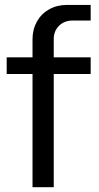

<svg xmlns="http://www.w3.org/2000/svg" viewBox="-20 -777 409 797"><path d="M115 -469.7H7.8V-539.1H136.6L115 -508.4V-614Q115 -654.8 133.2 -687.5Q151.5 -720.1 184.1 -738.3Q216.8 -756.6 257.9 -756.6H356.4V-691.7H281.2Q247 -691.7 225.1 -670Q203.1 -648.3 203.1 -614.7V-511.1L185.5 -539.1H356.4V-469.7H203.1V0H115Z"/></svg>

Font: Min Sans VF VF
Style: Regular
Weight: 400
Designer: Jinseong-Kim, NotoSansCJK, Nunito
Foundry: Jinseong-Kim
Version: Version 1.420;Glyphs 3.1.2 (3151)